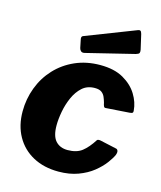

<svg xmlns="http://www.w3.org/2000/svg" viewBox="-114 -835 780 928"><g transform="rotate(15 276.5 -371.0)"><path d="M330 -540Q400 -540 445.5 -514Q491 -488 515 -449Q539 -410 542 -369Q543 -361 540 -358Q537 -355 525 -354L408 -346Q401 -345 398 -351.5Q395 -358 393 -369Q389 -383 383.5 -396Q378 -409 366.5 -417.5Q355 -426 333 -426Q295 -426 270 -403.5Q245 -381 229.5 -346Q214 -311 207 -273Q200 -235 200 -204Q200 -150 222 -126Q244 -102 282 -102Q327 -102 354 -123Q381 -144 407 -185Q411 -190 424 -188L506 -170Q513 -169 516 -161.5Q519 -154 514 -140Q506 -122 487 -96.5Q468 -71 437.5 -46.5Q407 -22 364 -6Q321 10 266 10Q193 10 138.5 -19.5Q84 -49 54 -102.5Q24 -156 24 -227Q24 -289 45.5 -346Q67 -403 107.5 -446.5Q148 -490 204.5 -515Q261 -540 330 -540ZM481 -736 498 -662Q500 -651 497.5 -645.5Q495 -640 481 -636L241 -577Q229 -574 222.5 -579.5Q216 -585 214 -594L206 -633Q202 -649 211 -653L461 -750Q468 -753 473 -750.5Q478 -748 481 -736Z"/></g></svg>

Font: Libre Franklin ExtraBold
Style: Italic
Weight: 800
Italic angle: -8°
Designer: Pablo Impallari, Rodrigo Fuenzalida, Nhung Nguyen
Foundry: Impallari Type
Version: Version 3.000